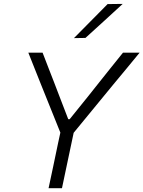

<svg xmlns="http://www.w3.org/2000/svg" viewBox="-20 -990 754 1010"><path d="M235.5 0Q248 -59.5 260 -115Q271.5 -170.5 285.5 -237L297.5 -292.5L195.5 -546Q179 -587 164 -625Q149 -663 129 -713H204Q223 -663 237 -627.5Q251 -591.5 263.5 -559.5Q275.5 -527.5 290.5 -489L339 -363H346.5L444.5 -484.5Q476.5 -525 503 -558.2Q529.5 -591.5 558.5 -627.8Q587.5 -664 627 -713H714.5Q679.5 -671 645 -628.5Q610 -586 576.5 -546L367.5 -291.5L356 -237Q342 -170.5 330.2 -115Q318.5 -59.5 306 0ZM369 -789.5Q414.5 -835.5 458 -879.5Q501.5 -923.5 546 -968.5L625.5 -969.5Q575.5 -923.5 527 -879.2Q478.5 -835 429.5 -790.5Z"/></svg>

Font: Heraclito Light
Style: Italic
Weight: 300
Italic angle: -12°
Designer: Kostas Bartsokas (font) & Cristiano Sobral (main changes)
Foundry: Kostas Bartsokas (font) & Cristiano Sobral (main changes)
Version: Version 1.00;July 8, 2020;FontCreator 13.0.0.2655 64-bit